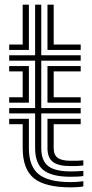

<svg xmlns="http://www.w3.org/2000/svg" viewBox="-20 -790 394 819"><path d="M19.2 -577V-600H76.8V-770H103.2V-577ZM182.5 -577V-770H209V-600H324.2V-577ZM282 -36Q200.5 -36 165.1 -64.5Q129.8 -93 129.8 -158.5V-306.2H19.2V-329H129.8V-531.2H19.2V-554.2H129.8V-770H156V-554.2H324.2V-531.2H156V-329H324.2V-306.2H156V-158.5Q156 -105 185.2 -81.9Q214.5 -58.8 282 -58.8Q296.8 -58.8 309.6 -59.4Q322.5 -60 335.5 -61.2V-39.2Q326 -37.5 313.2 -36.8Q300.5 -36 282 -36ZM182.5 -352V-508.2H324.2V-485.5H209V-375H324.2V-352ZM19.2 -352V-375H76.8V-485.5H19.2V-508.2H103.2V-352ZM282 9.2Q172 9.2 124.4 -29.8Q76.8 -68.8 76.8 -158.5V-260.2H19.2V-283.2H103.2V-158.5Q103.2 -80.8 144.8 -47Q186.2 -13.2 282 -13.2Q296.5 -13.2 309.2 -14.2Q322 -15.2 335.5 -17V5Q315.5 9.2 282 9.2ZM282 -81.5Q228.8 -81.5 205.6 -99.4Q182.5 -117.2 182.5 -158.5V-283.2H324.2V-260.2H209V-158.5Q209 -129.2 226 -116.8Q243 -104.2 282 -104.2Q298.8 -104.2 312 -104.5Q325.2 -104.8 335.5 -106V-84Q325.5 -82.8 312.2 -82.1Q299 -81.5 282 -81.5Z"/></svg>

Font: Big Shoulders Inline Text Thin ExtraBold
Style: Regular
Weight: 800
Version: Version 2.002